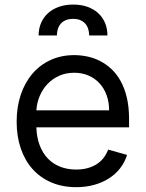

<svg xmlns="http://www.w3.org/2000/svg" viewBox="-20 -788 622 820"><path d="M305.4 11.4Q246.4 11.4 199.2 -8.9Q152 -29.1 119.1 -65.9Q86.3 -102.6 68.7 -154.1Q51.1 -205.6 51.1 -268.5Q51.1 -331.3 68.7 -383.5Q86.3 -435.7 118.6 -473.4Q150.9 -511 196.2 -531.8Q241.5 -552.6 296.9 -552.6Q325.3 -552.6 353.7 -546.5Q382.1 -540.5 408.2 -527Q434.3 -513.5 456.7 -492.4Q479 -471.2 495.7 -440.9Q512.4 -410.5 521.8 -370.6Q531.2 -330.6 531.2 -279.8V-244.3H135.3Q136.7 -200.6 149.7 -166.9Q162.6 -133.2 185 -110.3Q207.4 -87.4 237.9 -75.6Q268.5 -63.9 305.4 -63.9Q354.8 -63.9 390.3 -85.2Q425.8 -106.5 441.8 -149.1L522.7 -126.4Q513.1 -95.5 493.6 -70.1Q474.1 -44.7 446 -26.6Q418 -8.5 382.5 1.4Q346.9 11.4 305.4 11.4ZM446 -316.8Q446 -351.6 435.5 -380.9Q425.1 -410.2 405.5 -431.6Q386 -453.1 358.5 -465.2Q331 -477.3 296.9 -477.3Q261 -477.3 232.1 -464.1Q203.1 -451 182.4 -428.8Q161.6 -406.6 149.5 -377.7Q137.4 -348.7 135.3 -316.8ZM144.9 -636.4Q144.9 -665.1 155.2 -689.5Q165.5 -713.8 184.7 -731.4Q203.8 -748.9 231.2 -758.7Q258.5 -768.5 292.6 -768.5Q326.7 -768.5 353.9 -758.7Q381 -748.9 399.9 -731.4Q418.7 -713.8 428.8 -689.5Q438.9 -665.1 438.9 -636.4H360.8Q360.8 -650.9 356.9 -663.7Q353 -676.5 344.8 -686.3Q336.6 -696 323.7 -701.7Q310.7 -707.4 292.6 -707.4Q273.4 -707.4 260.1 -701.5Q246.8 -695.7 238.6 -685.7Q230.5 -675.8 226.7 -663Q223 -650.2 223 -636.4Z"/></svg>

Font: Fast_Sans
Style: Regular
Weight: 400
Designer: Rasmus Andersson
Foundry: rsms
Version: Version 3.018;git-588b23468